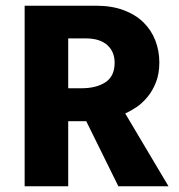

<svg xmlns="http://www.w3.org/2000/svg" viewBox="-20 -650 623 670"><path d="M66 -630H316Q370 -630 411.5 -614.5Q453 -599 480.5 -572Q508 -545 522 -509Q536 -473 536 -432Q536 -393 524.5 -363.5Q513 -334 495 -312Q477 -290 456 -276Q435 -262 417 -254L568 0H393L281 -227H218V0H66ZM218 -342H264Q316 -342 348 -363Q380 -384 380 -431Q380 -470 354 -493Q328 -516 279 -516H218Z"/></svg>

Font: Ek Mukta ExtraBold
Style: Regular
Weight: 800
Designer: Girish Dalvi and Yashodeep Gholap
Foundry: Ek Type
Version: Version 2.538;PS 1.002;hotconv 16.6.51;makeotf.lib2.5.65220;